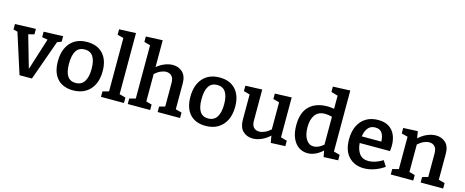

<svg xmlns="http://www.w3.org/2000/svg" viewBox="-45 -1437 5105 2109"><g transform="rotate(15 2507.5 -382.5)"><path d="M322 -528 542 -536V-474L494 -455L331 2H190L44 -454L-4 -466V-528L232 -536V-474L166 -457L271 -91L386 -455L322 -466Z M816 -543Q931 -543 996 -473Q1061 -403 1061 -276Q1061 -187 1029.5 -123Q998 -59 939.5 -24Q881 11 799 11Q684 11 620.5 -58Q557 -127 557 -256Q557 -389 625.5 -466Q694 -543 816 -543ZM810 -457Q682 -457 682 -262Q682 -166 713 -120.5Q744 -75 805 -75Q871 -75 904 -125Q937 -175 937 -270Q937 -457 810 -457Z M1377 -62V0H1116V-62L1186 -81V-688L1116 -706V-768L1306 -776V-81Z M1420 0V-62L1490 -81V-687L1420 -706V-768L1610 -776V-471Q1654 -507 1700.5 -525Q1747 -543 1789 -543Q1856 -543 1900.5 -501Q1945 -459 1945 -375V-81L2015 -62V0H1760V-62L1825 -80V-349Q1825 -401 1801 -426Q1777 -451 1738 -451Q1710 -451 1676.5 -436.5Q1643 -422 1610 -392V-80L1675 -62V0Z M2323 -543Q2438 -543 2503 -473Q2568 -403 2568 -276Q2568 -187 2536.5 -123Q2505 -59 2446.5 -24Q2388 11 2306 11Q2191 11 2127.5 -58Q2064 -127 2064 -256Q2064 -389 2132.5 -466Q2201 -543 2323 -543ZM2317 -457Q2189 -457 2189 -262Q2189 -166 2220 -120.5Q2251 -75 2312 -75Q2378 -75 2411 -125Q2444 -175 2444 -270Q2444 -457 2317 -457Z M2842 11Q2775 11 2730.5 -31.5Q2686 -74 2686 -161V-448L2616 -467V-529L2806 -536V-181Q2806 -130 2829.5 -105.5Q2853 -81 2892 -81Q2920 -81 2953.5 -95.5Q2987 -110 3021 -140V-448L2951 -467V-529L3141 -536V-82L3212 -63V-1L3048 6L3034 -73Q2987 -30 2937 -9.5Q2887 11 2842 11Z M3466 11Q3409 11 3364.5 -19.5Q3320 -50 3294 -109.5Q3268 -169 3268 -255Q3268 -400 3342 -471.5Q3416 -543 3548 -543Q3582 -543 3623 -536V-685L3547 -707V-768L3743 -776V-82L3813 -63V-1L3649 6L3636 -65Q3553 11 3466 11ZM3511 -78Q3564 -78 3623 -128V-445Q3580 -457 3544 -457Q3467 -457 3430 -406Q3393 -355 3393 -266Q3393 -179 3425.5 -128.5Q3458 -78 3511 -78Z M4106 11Q4000 11 3934 -57.5Q3868 -126 3868 -257Q3868 -345 3899.5 -409.5Q3931 -474 3988.5 -508.5Q4046 -543 4125 -543Q4200 -543 4247.5 -512.5Q4295 -482 4318 -429Q4341 -376 4341 -309Q4341 -279 4336 -246H3992Q3997 -171 4031.5 -125Q4066 -79 4135 -79Q4170 -79 4211 -92Q4252 -105 4296 -132L4337 -67Q4280 -28 4221 -8.5Q4162 11 4106 11ZM4115 -455Q4061 -455 4032 -418Q4003 -381 3995 -322H4217Q4217 -379 4193.5 -417Q4170 -455 4115 -455Z M4411 0V-62L4482 -81V-448L4411 -467V-529L4575 -537L4588 -458Q4634 -501 4685 -522Q4736 -543 4781 -543Q4848 -543 4892.5 -501Q4937 -459 4936 -374V-81L5007 -62V0H4751V-62L4816 -80V-348Q4816 -401 4792.5 -426Q4769 -451 4730 -451Q4701 -451 4668 -436.5Q4635 -422 4602 -392V-80L4667 -62V0Z"/></g></svg>

Font: Bitter SemiBold
Style: Regular
Weight: 600
Designer: Sol Matas, and Bitter project Authors
Foundry: Sol Matas
Version: Version 2.001